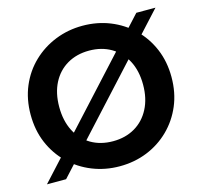

<svg xmlns="http://www.w3.org/2000/svg" viewBox="-103 -819 992 940"><g transform="rotate(-15 392.5 -349.0)"><path d="M664 -698H761L121 0H24ZM392 7Q319 7 254 -19Q189 -45 139.5 -93Q90 -141 62.5 -206Q35 -271 35 -350Q35 -428 62.5 -493Q90 -558 139.5 -605.5Q189 -653 254 -679Q319 -705 392 -705Q467 -705 531.5 -679Q596 -653 645 -605.5Q694 -558 721.5 -493Q749 -428 749 -350Q749 -271 721.5 -206Q694 -141 645 -93Q596 -45 531.5 -19Q467 7 392 7ZM392 -120Q455 -120 503 -148Q551 -176 578 -228Q605 -280 605 -350Q605 -420 578 -471.5Q551 -523 503 -551Q455 -579 392 -579Q329 -579 281 -551Q233 -523 206.5 -471.5Q180 -420 180 -350Q180 -280 206.5 -228Q233 -176 281 -148Q329 -120 392 -120Z"/></g></svg>

Font: Parkinsans Light SemiBold
Style: Regular
Weight: 600
Version: Version 1.000